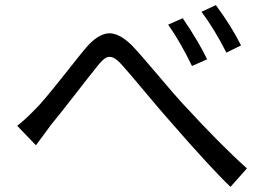

<svg xmlns="http://www.w3.org/2000/svg" viewBox="-20 -746 1040 748"><path d="M47 -256Q74 -276 119 -322Q150 -353 225.5 -448.5Q301 -544 315 -560Q360 -612 400.5 -616Q441 -620 492 -571Q524 -538 593.5 -455.5Q663 -373 692 -342Q840 -181 942 -90L878 -18Q806 -86 644 -272Q610 -310 544 -389Q478 -468 456 -492Q435 -516 419.5 -522Q404 -528 391 -520Q378 -512 360 -489Q337 -461 271 -376Q205 -291 179 -260Q173 -252 151 -222Q129 -192 120 -180ZM692 -675Q755 -582 787 -515L728 -489Q682 -584 635 -650ZM821 -726Q883 -642 919 -569L862 -541Q814 -635 765 -700Z"/></svg>

Font: Noto Sans SC
Style: Regular
Weight: 400
Designer: Ryoko NISHIZUKA  (kana, bopomofo & ideographs); Paul D. Hunt (Latin, Greek & Cyrillic); Sandoll Communications , Soo-you
Foundry: Adobe
Version: Version 2.002;hotconv 1.0.116;makeotfexe 2.5.65601